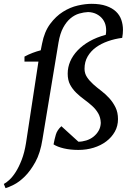

<svg xmlns="http://www.w3.org/2000/svg" viewBox="-72 -772 703 1004"><path d="M282 -387Q282 -420 295 -450.5Q308 -481 333.5 -508Q359 -535 396 -556Q433 -577 481 -590Q485 -612 481.5 -633Q478 -654 466 -670.5Q454 -687 434.5 -697.5Q415 -708 389 -709Q366 -708 342 -701Q318 -694 296.5 -676Q275 -658 258.5 -627.5Q242 -597 234 -550L150 -43Q139 28 113 75Q87 122 57.5 151Q28 180 0 194Q-28 208 -43 212L-52 190Q-40 184 -23 168.5Q-6 153 10.5 127Q27 101 41.5 63.5Q56 26 64 -24L129 -450H56V-476Q76 -487 98.5 -495.5Q121 -504 141 -509L148 -544Q160 -606 190 -646.5Q220 -687 257.5 -710.5Q295 -734 334.5 -743Q374 -752 407 -752Q452 -752 483.5 -741Q515 -730 534.5 -711.5Q554 -693 562.5 -668Q571 -643 571 -616Q571 -606 570 -595.5Q569 -585 567 -574Q528 -569 492.5 -556.5Q457 -544 430 -524.5Q403 -505 386.5 -477Q370 -449 370 -412Q370 -388 383 -368.5Q396 -349 415.5 -331.5Q435 -314 457.5 -297Q480 -280 499.5 -258.5Q519 -237 532 -210.5Q545 -184 545 -149Q545 -113 528.5 -83.5Q512 -54 483.5 -32.5Q455 -11 417.5 0.5Q380 12 338 12Q296 12 262 4Q228 -4 208 -17Q213 -44 220 -68Q227 -92 249 -112L338 -31Q358 -31 379 -37.5Q400 -44 416.5 -57Q433 -70 443.5 -88Q454 -106 455 -129Q454 -158 441.5 -179.5Q429 -201 409.5 -218.5Q390 -236 368 -252Q346 -268 326.5 -287Q307 -306 294.5 -329.5Q282 -353 282 -387Z"/></svg>

Font: PTSerifItalic
Style: Italic
Weight: 400
Italic angle: -12°
Designer: A.Korolkova, O.Umpeleva, V.Yefimov
Foundry: ParaType Ltd
Version: Version 1.000W OFL